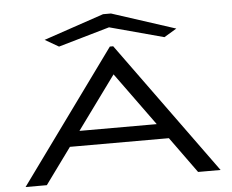

<svg xmlns="http://www.w3.org/2000/svg" viewBox="-54 -855 1108 918"><g transform="rotate(-5 500.0 -395.5)"><path d="M860 0 735 -173H260L134 0H32L492 -634H508L968 0ZM498 -500 312 -245H683ZM250 -655 184 -693 473 -791H511L816 -692L756 -656L496 -726Z"/></g></svg>

Font: Inconsolata UltraExpanded
Style: Regular
Weight: 400
Width: 9
Monospace: yes
Designer: Raph Levien, Cyreal, Brenton Simpson
Foundry: Raph Levien, Cyreal, Google
Version: Version 3.000; ttfautohint (v1.8.2.53-6de2)